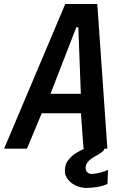

<svg xmlns="http://www.w3.org/2000/svg" viewBox="-28 -745 648 962"><path d="M299 -725H459.5L510 0H496Q493 9.5 480.5 18.5Q468 27.5 457.8 33.2Q447.5 39 444.5 40.5Q442.5 42 430.2 49.8Q418 57.5 409.5 69.8Q401 82 401 96Q401 110.5 409.8 118.5Q418.5 126.5 432.5 126.5Q448.5 126.5 473.5 120Q498.5 113.5 513 106L510.5 176.5Q490 186.5 461.2 191.5Q432.5 196.5 403 196.5Q379 196.5 353.8 185.5Q328.5 174.5 312 153.8Q295.5 133 297 105.5Q299 78 310.5 61.8Q322 45.5 339 31.5Q347.5 24.5 363.2 15.8Q379 7 395 0H390.5L377.5 -177.5H181L107 0H-7.5ZM377 -275 364.5 -608.5H354.5L225 -275Z"/></svg>

Font: JuliaMono SemiBoldItalic
Style: Regular
Weight: 600
Italic angle: -9°
Monospace: yes
Designer: cormullion
Foundry: corm
Version: Version 0.049; ttfautohint (v1.8.4)